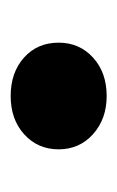

<svg xmlns="http://www.w3.org/2000/svg" viewBox="50 -260 220 360"><g transform="rotate(-90 160.0 -80.0)"><path d="M60 -80Q60 -119 88 -144.5Q116 -170 160 -170Q204 -170 232 -145Q260 -120 260 -80Q260 -41 232 -15.5Q204 10 160 10Q117 10 88.5 -15.5Q60 -41 60 -80Z"/></g></svg>

Font: Madhuban Bold
Style: Regular
Weight: 700
Designer: jaikishan Patel
Foundry: MagicType
Version: Version 1.000